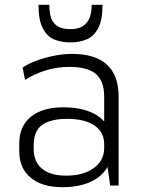

<svg xmlns="http://www.w3.org/2000/svg" viewBox="-20 -771 593 798"><path d="M413 -173V-369Q413 -434 378.5 -463.5Q344 -493 268 -493Q219 -493 172 -479Q125 -465 84 -439L74 -490Q99 -507 133.5 -519.5Q168 -532 206 -539.5Q244 -547 279 -547Q376 -547 424.5 -502.5Q473 -458 473 -369V0H438ZM238 7Q155 7 107.5 -32.5Q60 -72 60 -142V-175Q60 -246 108 -285.5Q156 -325 243 -325Q335 -325 389 -287.5Q443 -250 443 -180V-145Q443 -74 388 -33.5Q333 7 238 7ZM254 -41Q327 -41 370 -72.5Q413 -104 413 -156V-172Q413 -222 372.5 -249.5Q332 -277 259 -277Q192 -277 156 -252.5Q120 -228 120 -167V-153Q120 -98 155 -69.5Q190 -41 254 -41ZM268 -595Q236 -595 206.5 -606.5Q177 -618 158.5 -652Q140 -686 140 -751H185Q185 -707 197.5 -685.5Q210 -664 229.5 -657Q249 -650 268 -650H275Q316 -650 338.5 -674.5Q361 -699 361 -751H406Q406 -686 387.5 -652.5Q369 -619 339.5 -607Q310 -595 278 -595Z"/></svg>

Font: Pathway Extreme 8pt Thin
Style: Regular
Weight: 100
Designer: Eduardo Rodriguez Tunni
Foundry: Eduardo Rodriguez Tunni
Version: Version 1.000